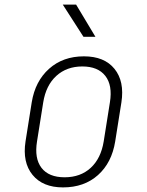

<svg xmlns="http://www.w3.org/2000/svg" viewBox="-20 -805 640 835"><path d="M254 10Q166 10 121.5 -44.5Q77 -99 91 -190L118 -360Q133 -452 193.5 -506Q254 -560 345 -560Q434 -560 478 -505.5Q522 -451 508 -360L481 -190Q466 -97 406 -43.5Q346 10 254 10ZM261 -34Q330 -34 374.5 -75Q419 -116 431 -190L458 -360Q470 -434 438 -475Q406 -516 338 -516Q270 -516 225 -475Q180 -434 168 -360L141 -190Q129 -116 160.5 -75Q192 -34 261 -34ZM343 -645 253 -785H311L395 -645Z"/></svg>

Font: JetBrains Mono Thin
Style: Italic
Weight: 100
Italic angle: -9°
Monospace: yes
Designer: Philipp Nurullin, Konstantin Bulenkov
Foundry: JetBrains
Version: Version 2.305; ttfautohint (v1.8.4.7-5d5b)